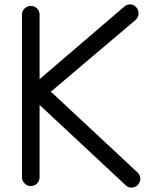

<svg xmlns="http://www.w3.org/2000/svg" viewBox="-20 -838 698 873"><path d="M604 -55Q610 -50 614 -41.5Q618 -33 618 -25Q618 -9 606.5 3Q595 15 578 15Q562 15 551 4L160 -361V-32Q160 -16 148.5 -4Q137 8 120 8Q104 8 92 -4Q80 -16 80 -32V-771Q80 -788 92 -799.5Q104 -811 120 -811Q137 -811 148.5 -799.5Q160 -788 160 -771V-478L544 -807Q555 -818 571 -818Q587 -818 598.5 -806Q610 -794 610 -778Q610 -759 596 -747L217 -426Q213 -422 210 -421L217 -416Z"/></svg>

Font: Tsukimi Rounded Medium
Style: Regular
Weight: 500
Designer: Takashi Funayama
Foundry: Takashi Funayama
Version: Version 1.032; ttfautohint (v1.8.3)